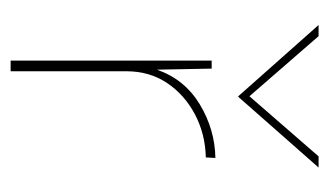

<svg xmlns="http://www.w3.org/2000/svg" viewBox="-149 -470 619 361"><g transform="rotate(90 160.5 -289.5)"><path d="M109 -378 111 -275Q129 -327 176 -355.5Q223 -384 277 -385L276 -367Q232 -366 195 -346.5Q158 -327 136 -294Q114 -261 114 -218V0H94V-378ZM48 -579 161 -449 274 -579H295L162 -428H161L27 -579Z"/></g></svg>

Font: Synthetic Thin
Style: Regular
Weight: 100
Designer: Santiago Orozco
Foundry: Typemade
Version: Version 2.000; ttfautohint (v1.8.4.7-5d5b)